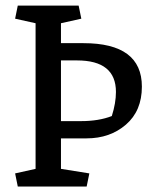

<svg xmlns="http://www.w3.org/2000/svg" viewBox="-20 -681 576 701"><path d="M403.3 -345.2Q403.3 -460.4 261.2 -460.4H202.6V-238.8H275.9Q340.8 -238.8 388.2 -257.3Q403.3 -304.7 403.3 -345.2ZM284.7 -523.4Q498 -523.4 498 -364.7Q498 -276.4 439.9 -226.1Q381.8 -175.8 295.9 -175.8H202.6V-64.5L306.2 -47.9L296.4 0H44.9L35.2 -47.9L109.9 -64.5V-596.2L35.2 -612.8L44.9 -660.6H267.1L276.9 -612.8L202.6 -596.2V-523.4Z"/></svg>

Font: NoticiaText-Regular
Style: Regular
Weight: 400
Designer: JM Sole
Foundry: JM Sole
Version: Version 1.003